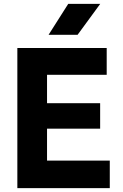

<svg xmlns="http://www.w3.org/2000/svg" viewBox="-20 -976 640 996"><path d="M70 0V-727H533.5V-588H174.5L224 -625V-409L174.5 -440.5H499.5V-308.5H181L224 -339.5V-105.5L174.5 -143H549.5V0ZM382.5 -795.5H232L334 -956H500Z"/></svg>

Font: Spline Sans Mono
Style: Regular
Weight: 400
Monospace: yes
Designer: Eben Sorkin, Mirko Velimirovic
Foundry: Sorkin Type
Version: Version 1.004